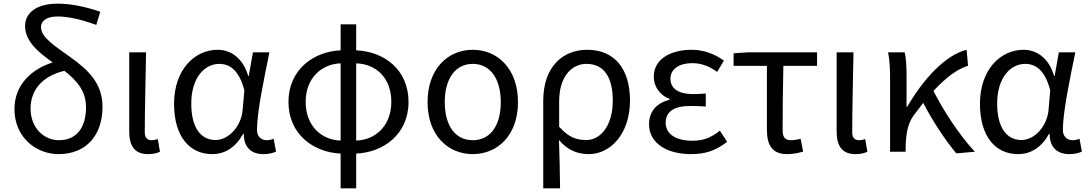

<svg xmlns="http://www.w3.org/2000/svg" viewBox="-20 -829 5947 1049"><path d="M300 13C452 13 540 -91 540 -245C540 -375 461 -447 367 -515C279 -579 204 -623 204 -682C204 -712 231 -739 294 -739C347 -739 414 -726 506 -693L528 -765C438 -795 363 -809 295 -809C172 -809 117 -753 117 -687C117 -603 190 -543 268 -488C151 -451 59 -365 59 -233C59 -79 177 13 300 13ZM332 -442C397 -391 450 -334 450 -244C450 -135 401 -63 302 -63C221 -63 147 -129 147 -236C147 -341 216 -415 332 -442Z M789 13C820 13 839 7 854 0L842 -69C830 -65 819 -63 809 -63C786 -63 771 -75 771 -106C771 -237 776 -396 778 -543H686V-112C686 -32 715 13 789 13Z M1139 13C1210 13 1267 -24 1308 -97H1312C1312 -22 1355 13 1419 13C1451 13 1474 6 1488 -1L1475 -71C1464 -66 1450 -63 1438 -63C1408 -63 1384 -82 1384 -119C1384 -218 1423 -400 1452 -543H1362L1339 -414H1336C1306 -517 1236 -557 1169 -557C1043 -557 931 -448 931 -262C931 -83 1016 13 1139 13ZM1158 -64C1074 -64 1025 -136 1025 -263C1025 -406 1099 -480 1178 -480C1229 -480 1285 -453 1315 -335L1306 -232C1300 -140 1229 -64 1158 -64Z M1841 -61C1735 -64 1650 -143 1650 -272C1650 -401 1735 -479 1841 -483ZM1841 200H1926V10C2074 4 2212 -95 2212 -272C2212 -449 2078 -548 1926 -554V-696H1841V-554C1694 -548 1556 -449 1556 -272C1556 -95 1694 4 1841 10ZM1926 -483C2037 -479 2118 -402 2118 -272C2118 -142 2031 -64 1926 -61Z M2563 13C2699 13 2810 -90 2810 -271C2810 -453 2699 -557 2563 -557C2427 -557 2316 -453 2316 -271C2316 -90 2427 13 2563 13ZM2563 -63C2466 -63 2410 -144 2410 -271C2410 -397 2466 -480 2563 -480C2660 -480 2716 -397 2716 -271C2716 -144 2660 -63 2563 -63Z M2948 200H3040C3039 103 3037 34 3034 -64C3083 -6 3139 13 3198 13C3312 13 3422 -94 3422 -280C3422 -451 3339 -557 3188 -557C3056 -557 2948 -466 2948 -278ZM3183 -64C3135 -64 3087 -76 3035 -137V-275C3035 -413 3105 -480 3184 -480C3285 -480 3328 -400 3328 -279C3328 -145 3263 -64 3183 -64Z M3755 13C3831 13 3887 -4 3953 -54L3913 -115C3862 -74 3817 -60 3764 -60C3672 -60 3617 -97 3617 -158C3617 -218 3661 -250 3751 -250C3778 -250 3804 -249 3836 -247V-318C3809 -316 3789 -315 3767 -315C3680 -315 3643 -350 3643 -399C3643 -455 3695 -484 3762 -484C3812 -484 3856 -467 3898 -436L3935 -498C3885 -534 3825 -557 3759 -557C3648 -557 3552 -509 3552 -410C3552 -359 3582 -310 3638 -289V-284C3576 -269 3526 -227 3526 -150C3526 -49 3620 13 3755 13Z M4281 13C4315 13 4346 6 4368 -1L4354 -71C4336 -66 4319 -63 4301 -63C4271 -63 4256 -78 4256 -116C4256 -226 4257 -346 4260 -469H4444V-543H4065L3988 -538V-469H4170V-122C4170 -35 4199 13 4281 13Z M4654 13C4685 13 4704 7 4719 0L4707 -69C4695 -65 4684 -63 4674 -63C4651 -63 4636 -75 4636 -106C4636 -237 4641 -396 4643 -543H4551V-112C4551 -32 4580 13 4654 13Z M5205 9 5306 0C5223 -89 5134 -225 5080 -332C5147 -405 5209 -451 5269 -470L5261 -557C5144 -528 5023 -395 4937 -246H4933V-416C4933 -464 4930 -514 4923 -543H4832C4842 -495 4843 -438 4843 -394V0H4928V-28C4930 -99 4940 -156 4973 -200L5024 -267C5076 -166 5148 -58 5205 9Z M5542 13C5613 13 5670 -24 5711 -97H5715C5715 -22 5758 13 5822 13C5854 13 5877 6 5891 -1L5878 -71C5867 -66 5853 -63 5841 -63C5811 -63 5787 -82 5787 -119C5787 -218 5826 -400 5855 -543H5765L5742 -414H5739C5709 -517 5639 -557 5572 -557C5446 -557 5334 -448 5334 -262C5334 -83 5419 13 5542 13ZM5561 -64C5477 -64 5428 -136 5428 -263C5428 -406 5502 -480 5581 -480C5632 -480 5688 -453 5718 -335L5709 -232C5703 -140 5632 -64 5561 -64Z"/></svg>

Font: GenYoGothic2 TW R
Style: Regular
Weight: 400
Version: Version 2.100;PS 2.1;hotconv 16.6.51;makeotf.lib2.5.65220 DE